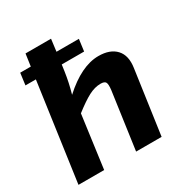

<svg xmlns="http://www.w3.org/2000/svg" viewBox="-162 -829 920 958"><g transform="rotate(-30 297.5 -350.0)"><path d="M245 -562 240 -526Q231 -464 214 -405Q326 -507 424 -507Q491 -507 524.5 -470.5Q558 -434 548 -367L496 0H349L395 -327Q399 -360 393 -371Q387 -382 364 -382Q331 -382 295.5 -363.5Q260 -345 206 -303L165 0H17L96 -562H36L45 -630H106L116 -700H263L254 -630H383L374 -562Z"/></g></svg>

Font: Ezarion
Style: Bold Italic
Weight: 700
Italic angle: -8°
Designer: Natanael Gama
Version: Version 1.001;PS 001.001;hotconv 1.0.70;makeotf.lib2.5.58329